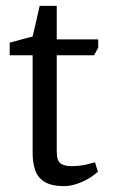

<svg xmlns="http://www.w3.org/2000/svg" viewBox="-20 -629 383 653"><path d="M199 4Q156 4 132.5 -10Q109 -24 100 -49.5Q91 -75 91 -107V-441H13V-484L91 -505L115 -609H173V-495H314V-467L300 -441H173V-114Q173 -83 185.5 -73.5Q198 -64 223 -64Q251 -64 274 -69.5Q297 -75 303 -77L313 -45Q289 -23 257 -9.5Q225 4 199 4Z"/></svg>

Font: Faustina
Style: Regular
Weight: 400
Designer: Alfonso Garcia
Foundry: http://www.omnibus-type.com
Version: Version 1.200